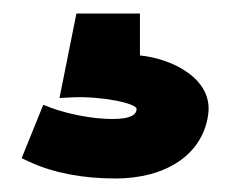

<svg xmlns="http://www.w3.org/2000/svg" viewBox="-20 -34 346 284"><path d="M12 200 25 206C60 222 103 230 151 230C225 230 280 195 288 135C295 83 236 53 187 48V-14H93L68 111L87 110C131 108 182 119 182 127C182 136 173 142 146 142C115 142 79 134 57 126L44 121Z"/></svg>

Font: Charger Sport
Style: BlkNrw
Weight: 900
Designer: Jasper
Foundry: Cannot Into Space Fonts
Version: Version 1.1